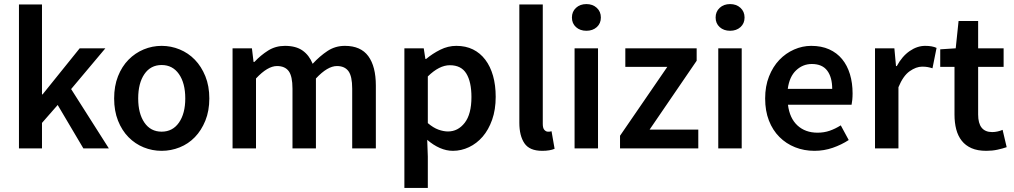

<svg xmlns="http://www.w3.org/2000/svg" viewBox="-20 -728 4974 942"><path d="M73 0V-706H186V-265H189L371 -491H497L329 -291L514 0H389L263 -213L186 -125V0Z M773 12Q727 12 685 -5Q643 -22 610.5 -55Q578 -88 559 -136Q540 -184 540 -245Q540 -306 559 -354Q578 -402 610.5 -435Q643 -468 685 -485.5Q727 -503 773 -503Q819 -503 861.5 -485.5Q904 -468 936 -435Q968 -402 987.5 -354Q1007 -306 1007 -245Q1007 -184 987.5 -136Q968 -88 936 -55Q904 -22 861.5 -5Q819 12 773 12ZM773 -82Q827 -82 858 -126.5Q889 -171 889 -245Q889 -320 858 -364.5Q827 -409 773 -409Q719 -409 688.5 -364.5Q658 -320 658 -245Q658 -171 688.5 -126.5Q719 -82 773 -82Z M1121 0V-491H1216L1224 -424H1228Q1259 -457 1295.5 -480Q1332 -503 1378 -503Q1432 -503 1464.5 -480Q1497 -457 1514 -415Q1549 -453 1587 -478Q1625 -503 1672 -503Q1750 -503 1787 -452.5Q1824 -402 1824 -308V0H1708V-293Q1708 -354 1689.5 -379Q1671 -404 1633 -404Q1587 -404 1530 -343V0H1415V-293Q1415 -354 1396.5 -379Q1378 -404 1339 -404Q1293 -404 1236 -343V0Z M1964 194V-491H2059L2067 -439H2071Q2102 -465 2140 -484Q2178 -503 2219 -503Q2265 -503 2300.5 -485.5Q2336 -468 2361 -435Q2386 -402 2399 -356Q2412 -310 2412 -253Q2412 -190 2394.5 -140.5Q2377 -91 2348 -57.5Q2319 -24 2281 -6Q2243 12 2202 12Q2170 12 2138 -2Q2106 -16 2076 -42L2079 40V194ZM2178 -83Q2227 -83 2260 -125.5Q2293 -168 2293 -252Q2293 -326 2268 -367Q2243 -408 2187 -408Q2135 -408 2079 -353V-124Q2106 -101 2131 -92Q2156 -83 2178 -83Z M2640 12Q2578 12 2553 -25Q2528 -62 2528 -126V-706H2643V-120Q2643 -99 2651 -90.5Q2659 -82 2668 -82Q2672 -82 2675.5 -82Q2679 -82 2686 -84L2701 2Q2678 12 2640 12Z M2799 0V-491H2914V0ZM2857 -577Q2826 -577 2806 -595Q2786 -613 2786 -642Q2786 -671 2806 -689.5Q2826 -708 2857 -708Q2888 -708 2908 -689.5Q2928 -671 2928 -642Q2928 -613 2908 -595Q2888 -577 2857 -577Z M3022 0V-62L3254 -400H3048V-491H3398V-430L3167 -92H3406V0Z M3504 0V-491H3619V0ZM3562 -577Q3531 -577 3511 -595Q3491 -613 3491 -642Q3491 -671 3511 -689.5Q3531 -708 3562 -708Q3593 -708 3613 -689.5Q3633 -671 3633 -642Q3633 -613 3613 -595Q3593 -577 3562 -577Z M3976 12Q3925 12 3881 -5.5Q3837 -23 3804 -56Q3771 -89 3752.5 -136.5Q3734 -184 3734 -245Q3734 -305 3753 -353Q3772 -401 3803.5 -434Q3835 -467 3876 -485Q3917 -503 3960 -503Q4010 -503 4048 -486Q4086 -469 4111.5 -438Q4137 -407 4150 -364Q4163 -321 4163 -270Q4163 -253 4161.5 -238Q4160 -223 4158 -214H3846Q3854 -148 3892.5 -112.5Q3931 -77 3991 -77Q4023 -77 4050.5 -86.5Q4078 -96 4105 -113L4144 -41Q4109 -18 4066 -3Q4023 12 3976 12ZM3845 -292H4063Q4063 -349 4038.5 -381.5Q4014 -414 3963 -414Q3919 -414 3886 -383Q3853 -352 3845 -292Z M4273 0V-491H4368L4376 -404H4380Q4406 -452 4443 -477.5Q4480 -503 4519 -503Q4554 -503 4575 -493L4555 -393Q4542 -397 4531 -399Q4520 -401 4504 -401Q4475 -401 4443 -378.5Q4411 -356 4388 -300V0Z M4819 12Q4776 12 4746.5 -1Q4717 -14 4698.5 -37.5Q4680 -61 4671.5 -93.5Q4663 -126 4663 -166V-400H4593V-486L4669 -491L4683 -625H4779V-491H4904V-400H4779V-166Q4779 -80 4848 -80Q4861 -80 4874.5 -83Q4888 -86 4899 -91L4919 -6Q4899 1 4873.5 6.5Q4848 12 4819 12Z"/></svg>

Font: TT Toshiba Sans Medium
Style: Regular
Weight: 500
Designer: Paul D. Hunt
Foundry: Toshiba Corporation
Version: Version 2.020;PS 2.000;hotconv 1.0.86;makeotf.lib2.5.63406